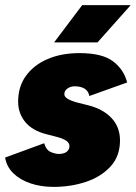

<svg xmlns="http://www.w3.org/2000/svg" viewBox="-20 -720 532 752"><path d="M190 12Q140 12 99 -2Q58 -16 32 -41.5Q6 -67 0 -103L153 -159Q161 -132 179 -124.5Q197 -117 212 -117Q223 -117 232 -120.5Q241 -124 246.5 -131Q252 -138 252 -148Q252 -160 240 -168.5Q228 -177 202 -184L163 -194Q107 -208 79 -242Q51 -276 51 -322Q51 -381 82 -423.5Q113 -466 167 -489Q221 -512 291 -512Q380 -512 422.5 -480Q465 -448 478 -397L330 -344Q326 -364 311 -373Q296 -382 272 -382Q257 -382 244.5 -373.5Q232 -365 232 -351Q232 -341 245 -333Q258 -325 284 -318L324 -308Q382 -294 416 -258.5Q450 -223 450 -170Q450 -108 412.5 -67.5Q375 -27 316 -7.5Q257 12 190 12ZM192 -554 302 -700H492L362 -554Z"/></svg>

Font: Figtree Light Black
Style: Italic
Weight: 900
Italic angle: -9.5°
Version: Version 2.000